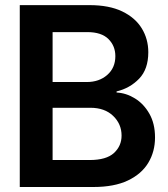

<svg xmlns="http://www.w3.org/2000/svg" viewBox="-20 -748 671 768"><path d="M59.1 0V-727.5H337.9Q416.5 -727.5 468.8 -702.4Q521 -677.2 547.1 -634.5Q573.2 -591.8 573.2 -539.1Q573.2 -471.2 536.4 -433.1Q499.5 -395 446.3 -382.3V-377.9Q484.9 -376 520 -354.2Q555.2 -332.5 577.6 -293Q600.1 -253.4 600.1 -198.2Q600.1 -141.6 573.2 -96.9Q546.4 -52.2 491.7 -26.1Q437 0 353.5 0ZM190.4 -107.9H338.4Q405.3 -107.9 435.8 -136Q466.3 -164.1 466.3 -205.6Q466.3 -252 432.6 -284.4Q398.9 -316.9 341.3 -316.9H190.4ZM190.4 -419.9H327.1Q376.5 -419.9 408.9 -448.2Q441.4 -476.6 441.4 -523.4Q441.4 -564.5 413.6 -592Q385.7 -619.6 329.1 -619.6H190.4Z"/></svg>

Font: Inter Display Semi Bold
Style: Regular
Weight: 600
Designer: Rasmus Andersson
Foundry: rsms
Version: Version 4.000;git-37864ae